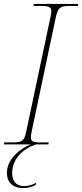

<svg xmlns="http://www.w3.org/2000/svg" viewBox="-29 -734 418 976"><path d="M-9 0H127C78 19 6 72 6 145C6 190 33 222 90 222C110 222 127 218 152 207L155 195C137 205 116 212 94 212C65 212 33 199 33 145C33 76 84 24 153 0H217L219 -10H176C139 -10 128 -16 128 -36C128 -45 130 -56 133 -70L254 -643C265 -693 274 -704 324 -704H367L369 -714H143L141 -704H184C223 -704 232 -694 232 -677C232 -669 230 -660 228 -649L104 -64C95 -21 86 -10 36 -10H-7Z"/></svg>

Font: Noto Serif Display Thin
Style: Italic
Weight: 100
Italic angle: -12°
Designer: Monotype Design Team
Foundry: Monotype Imaging Inc.
Version: Version 2.009